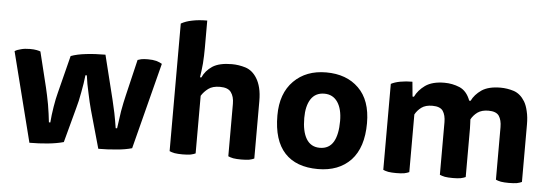

<svg xmlns="http://www.w3.org/2000/svg" viewBox="-49 -894 3041 1063"><g transform="rotate(5 1471.0 -363.0)"><path d="M610.4 -108.4Q603.5 -152.3 595.7 -191.4Q586.9 -230.5 579.1 -264.6Q558.6 -346.7 518.6 -508.8Q460.9 -508.8 411.1 -502.9Q360.4 -497.1 327.1 -484.4Q309.6 -415 274.4 -276.4Q265.6 -244.1 257.8 -196.3Q250 -148.4 247.1 -108.4Q244.1 -108.4 239.3 -108.4Q234.4 -154.3 225.6 -207Q215.8 -259.8 206.1 -299.8Q190.4 -365.2 158.2 -495.1Q151.4 -498 136.7 -501Q122.1 -503.9 99.6 -503.9Q70.3 -503.9 49.8 -498Q28.3 -493.2 15.6 -484.4Q57.6 -318.4 141.6 13.7Q193.4 13.7 243.2 8.8Q293 3.9 331.1 -6.8Q348.6 -71.3 382.8 -199.2Q394.5 -239.3 403.3 -290Q413.1 -339.8 418 -385.7Q420.9 -385.7 425.8 -385.7Q431.6 -339.8 443.4 -289.1Q454.1 -237.3 464.8 -198.2Q484.4 -127 524.4 13.7Q575.2 13.7 625 8.8Q673.8 4.9 710.9 -5.9Q752 -166 834 -485.4Q821.3 -493.2 801.8 -499Q783.2 -503.9 754.9 -503.9Q731.4 -503.9 717.8 -501Q705.1 -498 698.2 -495.1Q681.6 -427.7 650.4 -293.9Q640.6 -253.9 631.8 -204.1Q624 -153.3 618.2 -108.4Q615.2 -108.4 610.4 -108.4Z M1063.5 -328.1Q1078.1 -351.6 1101.6 -369.1Q1125 -386.7 1166 -386.7Q1210.9 -386.7 1227.5 -363.3Q1245.1 -339.8 1245.1 -299.8Q1245.1 -203.1 1245.1 -7.8Q1254.9 -2.9 1273.4 1Q1291 3.9 1317.4 3.9Q1343.8 3.9 1362.3 1Q1379.9 -2.9 1389.6 -7.8Q1389.6 -114.3 1389.6 -326.2Q1389.6 -369.1 1381.8 -400.4Q1374 -431.6 1360.4 -453.1Q1335.9 -493.2 1296.9 -505.9Q1258.8 -517.6 1220.7 -517.6Q1151.4 -517.6 1113.3 -493.2Q1075.2 -467.8 1058.6 -429.7Q1055.7 -429.7 1050.8 -429.7Q1056.6 -464.8 1060.5 -507.8Q1063.5 -550.8 1063.5 -593.8Q1063.5 -644.5 1063.5 -746.1Q1015.6 -746.1 979.5 -738.3Q944.3 -731.4 918.9 -716.8Q918.9 -676.8 918.9 -596.7Q918.9 -449.2 918.9 -7.8Q928.7 -2.9 947.3 1Q965.8 3.9 991.2 3.9Q1017.6 3.9 1036.1 1Q1053.7 -2.9 1063.5 -7.8Q1063.5 -114.3 1063.5 -328.1Z M1745.1 -517.6Q1633.8 -517.6 1565.4 -449.2Q1496.1 -379.9 1496.1 -256.8Q1496.1 -118.2 1560.5 -48.8Q1624 19.5 1745.1 19.5Q1860.4 19.5 1927.7 -50.8Q1994.1 -122.1 1994.1 -256.8Q1994.1 -384.8 1925.8 -451.2Q1858.4 -517.6 1745.1 -517.6ZM1645.5 -255.9Q1645.5 -322.3 1669.9 -360.4Q1695.3 -399.4 1745.1 -399.4Q1793 -399.4 1819.3 -360.4Q1844.7 -322.3 1844.7 -255.9Q1844.7 -181.6 1821.3 -140.6Q1796.9 -98.6 1745.1 -98.6Q1695.3 -98.6 1669.9 -140.6Q1645.5 -181.6 1645.5 -255.9Z M2251 -328.1Q2263.7 -351.6 2286.1 -368.2Q2308.6 -384.8 2346.7 -384.8Q2389.6 -384.8 2405.3 -362.3Q2420.9 -338.9 2420.9 -299.8Q2420.9 -203.1 2420.9 -7.8Q2431.6 -2.9 2449.2 1Q2466.8 3.9 2493.2 3.9Q2519.5 3.9 2537.1 1Q2554.7 -2.9 2564.5 -7.8Q2564.5 -97.7 2564.5 -277.3Q2564.5 -293 2563.5 -306.6Q2562.5 -321.3 2562.5 -328.1Q2575.2 -351.6 2597.7 -368.2Q2621.1 -384.8 2658.2 -384.8Q2701.2 -384.8 2716.8 -362.3Q2732.4 -338.9 2732.4 -299.8Q2732.4 -203.1 2732.4 -7.8Q2742.2 -2.9 2760.7 1Q2779.3 3.9 2804.7 3.9Q2831.1 3.9 2849.6 1Q2867.2 -2.9 2877 -7.8Q2877 -114.3 2877 -326.2Q2877 -369.1 2869.1 -400.4Q2862.3 -431.6 2849.6 -453.1Q2825.2 -493.2 2788.1 -505.9Q2751 -517.6 2713.9 -517.6Q2647.5 -517.6 2609.4 -492.2Q2571.3 -465.8 2554.7 -430.7Q2552.7 -430.7 2546.9 -430.7Q2527.3 -483.4 2486.3 -501Q2446.3 -517.6 2402.3 -517.6Q2335 -517.6 2295.9 -490.2Q2257.8 -462.9 2240.2 -425.8Q2237.3 -425.8 2232.4 -425.8Q2230.5 -446.3 2224.6 -507.8Q2188.5 -507.8 2157.2 -502Q2126 -496.1 2106.4 -485.4Q2106.4 -468.8 2106.4 -436.5Q2106.4 -329.1 2106.4 -7.8Q2116.2 -2.9 2134.8 1Q2153.3 3.9 2178.7 3.9Q2205.1 3.9 2223.6 1Q2241.2 -2.9 2251 -7.8Q2251 -114.3 2251 -328.1Z"/></g></svg>

Font: cl
Style: Bold
Weight: 400
Designer: Mitja Miklavcic
Version: Version 7.504; 2011; Build 1021